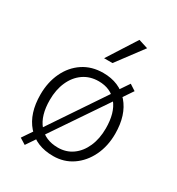

<svg xmlns="http://www.w3.org/2000/svg" viewBox="-185 -865 931 1012"><g transform="rotate(30 280.5 -359.0)"><path d="M289 -504Q388 -504 445.5 -437.5Q503 -371 503 -257Q503 -182 474 -122Q445 -62 394 -27Q343 8 277 8Q174 8 116 -58.5Q58 -125 58 -240Q58 -315 86.5 -375Q115 -435 167 -469.5Q219 -504 289 -504ZM277 -43Q327 -43 365 -70Q403 -97 424.5 -145.5Q446 -194 446 -257Q446 -352 404.5 -403Q363 -454 290 -454Q237 -454 197.5 -426.5Q158 -399 136.5 -350.5Q115 -302 115 -240Q115 -145 157.5 -94Q200 -43 277 -43ZM119 32 82 9 128 -59 147 -84 381 -432 396 -459 442 -527 479 -503 433 -435 415 -410 180 -63 165 -36ZM253 -573 366 -750 423 -732 304 -573Z"/></g></svg>

Font: Livvic Light
Style: Regular
Weight: 300
Designer: Jacques Le Bailly, Baron von Fonthausen
Version: Version 1.001; ttfautohint (v1.8.2)